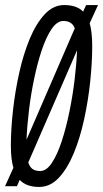

<svg xmlns="http://www.w3.org/2000/svg" viewBox="-27 -730 408 760"><path d="M128 10Q77 10 51 -18L40 7H-7L26 -66Q16 -100 16 -153Q16 -218 24.5 -294Q33 -370 49.5 -443.5Q66 -517 91 -577Q116 -637 150 -673.5Q184 -710 227 -710Q277 -710 302 -684L314 -710H361L328 -638Q338 -603 338 -548Q338 -482 330 -406.5Q322 -331 306 -257.5Q290 -184 265 -123.5Q240 -63 206 -26.5Q172 10 128 10ZM224 -647Q199 -647 177.5 -615.5Q156 -584 138.5 -532Q121 -480 108 -417.5Q95 -355 87.5 -292Q80 -229 78 -177L269 -618Q258 -647 224 -647ZM132 -53Q157 -53 178.5 -85.5Q200 -118 217.5 -171.5Q235 -225 248 -289Q261 -353 268.5 -416Q276 -479 278 -531L85 -87Q91 -68 102.5 -60.5Q114 -53 132 -53Z"/></svg>

Font: Georama ExtraCondensed
Style: Italic
Weight: 400
Width: 2
Italic angle: -9°
Designer: Jean-Baptiste Levee
Foundry: Production Type
Version: Version 1.000